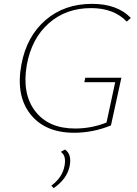

<svg xmlns="http://www.w3.org/2000/svg" viewBox="-20 -683 708 995"><path d="M457 -663Q588 -663 658 -590L637 -571Q570 -641 452 -641Q322 -641 233 -562.5Q144 -484 119 -347Q93 -198 162 -107.5Q231 -17 369 -17Q454 -17 532 -48L577 -257H417L422 -280H609L555 -33Q462 5 364 5Q213 5 137 -92Q61 -189 91 -349Q118 -494 215.5 -578.5Q313 -663 457 -663ZM317 92Q353 117 341 177Q328 244 258 292L246 279Q303 237 314 178Q325 124 295 104Z"/></svg>

Font: EauTestText Extralight
Style: Italic
Weight: 250
Italic angle: -12°
Designer: Christian Thalmann (Catharsis Fonts)
Version: Version 0.001;PS 000.001;hotconv 1.0.88;makeotf.lib2.5.64775